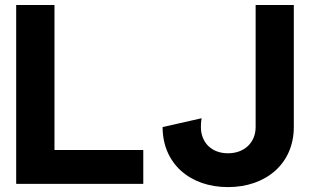

<svg xmlns="http://www.w3.org/2000/svg" viewBox="-20 -743 1253 776"><path d="M794.9 -265.1 637.2 -229.5C637.2 -81.5 748 13.2 901.4 13.2C1054.7 13.2 1167.5 -81.5 1167.5 -229.5V-722.7H1013.2V-229.5C1013.2 -167.5 968.3 -123.5 901.4 -123.5C834.5 -123.5 792 -167.5 792 -229.5C792 -251.5 794.4 -262.2 794.9 -265.1ZM200.2 -722.7H45.4V0H559.1V-136.7H200.2Z"/></svg>

Font: Giphurs ExtraBold
Style: Regular
Weight: 800
Version: Version 1.000